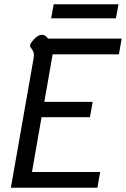

<svg xmlns="http://www.w3.org/2000/svg" viewBox="-20 -881 591 901"><path d="M138 -609Q139 -614 139 -622Q139 -638 130 -649.5Q121 -661 121 -666Q121 -671 123 -674Q130 -688 146 -703Q162 -718 178 -718Q185 -718 192.5 -713Q200 -708 205 -700H551L538 -626H227L188 -403H415L402 -331H175L130 -74H450L437 0H31ZM232 -861H536L524 -795H220Z"/></svg>

Font: Niramit
Style: Italic
Weight: 400
Italic angle: -10°
Version: Version 1.000; ttfautohint (v1.6)